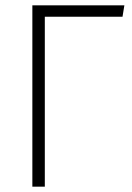

<svg xmlns="http://www.w3.org/2000/svg" viewBox="-20 -704 498 724"><path d="M449 -684 442 -641H149V0H102V-684Z"/></svg>

Font: Fira Sans Condensed ExtraLight
Style: Regular
Weight: 275
Width: 3
Designer: Carrois Corporate & Edenspiekermann AG
Foundry: Carrois Corporate GbR & Edenspiekermann AG
Version: Version 4.203